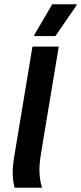

<svg xmlns="http://www.w3.org/2000/svg" viewBox="-20 -887 382 907"><path d="M49.2 0Q40.8 -30.8 40 -65.4Q39.2 -100 47.5 -149.2L133.3 -666.7H257.5L174.2 -165Q164.2 -105.8 166.7 -67.9Q169.2 -30 177.5 -5V0ZM141.7 -716.7V-721.7L226.7 -866.7H341.7V-861.7L241.7 -716.7Z"/></svg>

Font: Familjen Grotesk SemiBold
Style: Italic
Weight: 600
Italic angle: -9.46201°
Designer: Anders Wikstroem, Jonas Baeckman, Matilda Gysing, Kristian Moeller
Foundry: Familjen STHLM AB
Version: Version 2.002